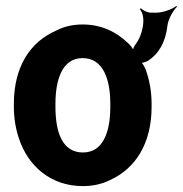

<svg xmlns="http://www.w3.org/2000/svg" viewBox="-20 -621 620 651"><path d="M482 -415C520 -440 542 -480 548 -536C551 -557 568 -587 580 -598L578 -601C565 -590 532 -578 510 -578H492C480 -578 464 -586 458 -593L454 -590C479 -561 460 -497 442 -474C436 -467 429 -453 430 -446L434 -447C433 -454 421 -469 414 -475C374 -513 324 -538 260 -538C227 -538 196 -531 170 -517C82 -479 27 -394 27 -269V-259C27 -220 33 -185 44 -152C75 -58 152 10 261 10C295 10 326 3 352 -10C439 -49 494 -134 494 -259V-269C494 -313 486 -352 474 -385C471 -393 462 -410 456 -412L454 -408C460 -406 475 -411 482 -415ZM260 -424C330 -424 354 -352 354 -269V-259C354 -176 331 -104 261 -104C190 -104 168 -175 168 -259V-269C168 -351 191 -424 260 -424Z"/></svg>

Font: Asimov
Style: EdgeNar
Weight: 500
Designer: Google
Version: Version 2.000980: 2014